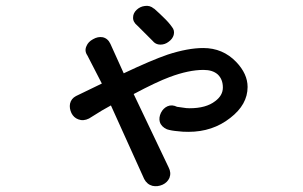

<svg xmlns="http://www.w3.org/2000/svg" viewBox="-20 -670 1040 660"><path d="M405.3 -418 359.4 -519.5Q350.6 -538.1 333 -542Q316.4 -544.9 299.8 -535.2Q283.2 -526.4 277.3 -511.7Q269.5 -495.1 280.3 -479.5L330.1 -382.8L241.2 -339.8Q224.6 -331.1 220.7 -313.5Q217.8 -297.9 225.6 -281.2Q233.4 -265.6 249 -259.8Q266.6 -252.9 286.1 -262.7L330.1 -290L361.3 -307.6L475.6 -54.7Q485.4 -36.1 503.9 -31.2Q521.5 -27.3 539.1 -35.2Q555.7 -43 562.5 -58.6Q569.3 -76.2 559.6 -94.7L439.5 -346.7Q518.6 -388.7 563.5 -405.3Q628.9 -429.7 679.7 -429.7Q710.9 -429.7 728.5 -414.1Q746.1 -397.5 746.1 -369.1Q746.1 -341.8 719.7 -322.3Q688.5 -297.9 631.8 -297.9Q620.1 -297.9 610.4 -299.8Q603.5 -300.8 589.8 -302.7H588.9Q571.3 -311.5 555.7 -304.7Q541 -297.9 533.2 -282.2Q525.4 -265.6 529.3 -251Q534.2 -234.4 553.7 -225.6Q568.4 -220.7 592.8 -218.8Q605.5 -216.8 627.9 -216.8Q710.9 -216.8 771.5 -264.6Q831.1 -310.5 831.1 -371.1Q831.1 -416 792 -457Q746.1 -504.9 678.7 -504.9Q626 -504.9 556.6 -482.4Q500 -462.9 405.3 -418ZM508.8 -640.6Q495.1 -652.3 477.5 -649.4Q461.9 -647.5 450.2 -636.7Q437.5 -625 437.5 -610.4Q436.5 -594.7 452.1 -582L503.9 -530.3Q514.6 -516.6 531.2 -516.6Q546.9 -516.6 559.6 -526.4Q573.2 -536.1 577.1 -549.8Q581.1 -565.4 571.3 -577.1Q560.5 -592.8 541 -611.3Q530.3 -622.1 510.7 -639.6Z"/></svg>

Font: GungsuhChe
Style: Regular
Weight: 400
Monospace: yes
Version: Version 2.21